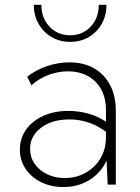

<svg xmlns="http://www.w3.org/2000/svg" viewBox="-20 -752 571 782"><path d="M451.7 0H418.5L414.1 -98.1Q391.6 -48.8 345.2 -19.5Q298.8 9.8 237.8 9.8Q187.5 9.8 147.2 -10.3Q106.9 -30.3 84 -64.7Q61 -99.1 61 -142.6Q61 -189 86.4 -224.4Q111.8 -259.8 156.2 -280Q200.7 -300.3 258.3 -300.3Q300.3 -300.3 340.1 -289.1Q379.9 -277.8 411.6 -256.3V-302.2Q411.6 -352.1 392.3 -387.5Q373 -422.9 338.1 -442.1Q303.2 -461.4 256.3 -461.4Q216.3 -461.4 178 -447Q139.6 -432.6 107.9 -404.8L90.8 -439.9Q128.4 -468.3 172.9 -483.2Q217.3 -498 262.2 -498Q320.3 -498 362.8 -473.9Q405.3 -449.7 428.5 -405.3Q451.7 -360.8 451.7 -300.3ZM244.1 -26.9Q290.5 -26.9 328.4 -48.1Q366.2 -69.3 388.7 -106.4Q411.1 -143.6 411.6 -190.9V-215.3Q378.4 -240.2 341.1 -252.9Q303.7 -265.6 262.7 -265.6Q192.4 -265.6 147.5 -231.9Q102.5 -198.2 102.5 -145.5Q102.5 -111.8 121.1 -85Q139.6 -58.1 171.6 -42.5Q203.6 -26.9 244.1 -26.9ZM413.6 -732.4Q413.6 -689.5 394.5 -655.3Q375.5 -621.1 342 -601.3Q308.6 -581.5 265.6 -581.5Q223.1 -581.5 189.7 -601.3Q156.2 -621.1 137 -655.3Q117.7 -689.5 117.7 -732.4H148.4Q148.4 -678.7 181.6 -643.6Q214.8 -608.4 265.6 -608.4Q316.4 -608.4 349.4 -643.6Q382.3 -678.7 382.3 -732.4Z"/></svg>

Font: Kumbh Sans ExtraLight
Style: Regular
Weight: 250
Version: Version 1.005